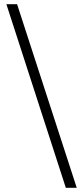

<svg xmlns="http://www.w3.org/2000/svg" viewBox="-20 -730 393 910"><path d="M292 160.2 10.3 -710H61L343.8 160.2Z"/></svg>

Font: Varta Light Light
Style: Regular
Weight: 300
Version: Version 1.004